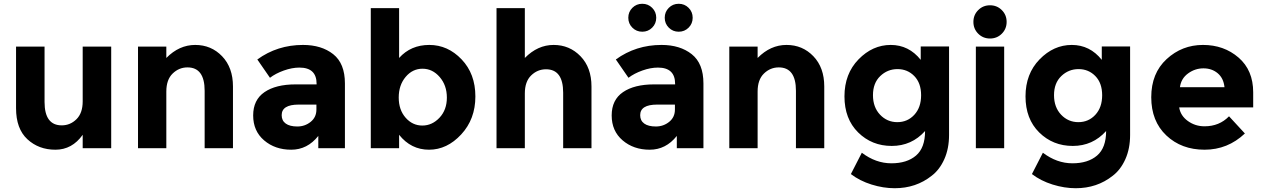

<svg xmlns="http://www.w3.org/2000/svg" viewBox="-20 -785 6695 1017"><path d="M418 -248V-538H569V0H418V-71Q362 8 273.5 8Q185 8 125 -47.5Q65 -103 65 -212V-538H216V-245Q216 -121 307 -121Q352 -121 385 -153.5Q418 -186 418 -248Z M861 -300V0H711V-538H861V-478Q929 -547 1014 -547Q1099 -547 1156.5 -487Q1214 -427 1214 -327V0H1064V-304Q1064 -428 973 -428Q928 -428 894.5 -395.5Q861 -363 861 -300Z M1807 0H1666V-65Q1608 8 1522.5 8Q1437 8 1379 -41.5Q1321 -91 1321 -173.5Q1321 -256 1381 -297Q1441 -338 1545 -338H1657V-341Q1657 -427 1566 -427Q1527 -427 1483.5 -411.5Q1440 -396 1410 -373L1343 -470Q1449 -547 1585 -547Q1683 -547 1745 -498Q1807 -449 1807 -343ZM1656 -205V-231H1562Q1472 -231 1472 -175Q1472 -146 1493.5 -130.5Q1515 -115 1555 -115Q1595 -115 1625.5 -139.5Q1656 -164 1656 -205Z M2094 -71V0H1944V-742H2094V-478Q2156 -547 2254 -547Q2352 -547 2425 -470.5Q2498 -394 2498 -274Q2498 -154 2423 -73Q2348 8 2252.5 8Q2157 8 2094 -71ZM2092 -268.5Q2092 -203 2128.5 -161.5Q2165 -120 2217 -120Q2269 -120 2308 -161.5Q2347 -203 2347 -268Q2347 -333 2309 -377Q2271 -421 2218 -421Q2165 -421 2128.5 -377.5Q2092 -334 2092 -268.5Z M2760 -290V0H2610V-742H2760V-478Q2828 -547 2912.5 -547Q2997 -547 3055 -487Q3113 -427 3113 -327V0H2963V-294Q2963 -418 2872 -418Q2827 -418 2793.5 -385.5Q2760 -353 2760 -290Z M3706 0H3565V-65Q3507 8 3421.5 8Q3336 8 3278 -41.5Q3220 -91 3220 -173.5Q3220 -256 3280 -297Q3340 -338 3444 -338H3556V-341Q3556 -427 3465 -427Q3426 -427 3382.5 -411.5Q3339 -396 3309 -373L3242 -470Q3348 -547 3484 -547Q3582 -547 3644 -498Q3706 -449 3706 -343ZM3555 -205V-231H3461Q3371 -231 3371 -175Q3371 -146 3392.5 -130.5Q3414 -115 3454 -115Q3494 -115 3524.5 -139.5Q3555 -164 3555 -205ZM3329.5 -638.5Q3308 -660 3308 -691Q3308 -722 3329.5 -743.5Q3351 -765 3382 -765Q3413 -765 3434.5 -743.5Q3456 -722 3456 -691Q3456 -660 3434.5 -638.5Q3413 -617 3382 -617Q3351 -617 3329.5 -638.5ZM3522.5 -638.5Q3501 -660 3501 -691Q3501 -722 3522.5 -743.5Q3544 -765 3575 -765Q3606 -765 3627.5 -743.5Q3649 -722 3649 -691Q3649 -660 3627.5 -638.5Q3606 -617 3575 -617Q3544 -617 3522.5 -638.5Z M3993 -300V0H3843V-538H3993V-478Q4061 -547 4146 -547Q4231 -547 4288.5 -487Q4346 -427 4346 -327V0H4196V-304Q4196 -428 4105 -428Q4060 -428 4026.5 -395.5Q3993 -363 3993 -300Z M4859 -280.5Q4859 -345 4823 -382Q4787 -419 4734 -419Q4681 -419 4642.5 -382Q4604 -345 4604 -281Q4604 -217 4641.5 -177.5Q4679 -138 4733 -138Q4787 -138 4823 -177Q4859 -216 4859 -280.5ZM4880 -91Q4809 -12 4703.5 -12Q4598 -12 4525.5 -83.5Q4453 -155 4453 -274.5Q4453 -394 4527.5 -470.5Q4602 -547 4698 -547Q4794 -547 4857 -468V-539H5007V-70Q5007 2 4982 58Q4957 114 4915 146Q4832 212 4719 212Q4659 212 4596.5 192.5Q4534 173 4487 137L4545 24Q4619 80 4701.5 80Q4784 80 4832 39Q4880 -2 4880 -91Z M5299 0H5149V-538H5299ZM5161.5 -606.5Q5136 -632 5136 -669Q5136 -706 5161.5 -731.5Q5187 -757 5224 -757Q5261 -757 5286.5 -731.5Q5312 -706 5312 -669Q5312 -632 5286.5 -606.5Q5261 -581 5224 -581Q5187 -581 5161.5 -606.5Z M5818 -280.5Q5818 -345 5782 -382Q5746 -419 5693 -419Q5640 -419 5601.5 -382Q5563 -345 5563 -281Q5563 -217 5600.5 -177.5Q5638 -138 5692 -138Q5746 -138 5782 -177Q5818 -216 5818 -280.5ZM5839 -91Q5768 -12 5662.5 -12Q5557 -12 5484.5 -83.5Q5412 -155 5412 -274.5Q5412 -394 5486.5 -470.5Q5561 -547 5657 -547Q5753 -547 5816 -468V-539H5966V-70Q5966 2 5941 58Q5916 114 5874 146Q5791 212 5678 212Q5618 212 5555.5 192.5Q5493 173 5446 137L5504 24Q5578 80 5660.5 80Q5743 80 5791 39Q5839 -2 5839 -91Z M6574 -78Q6483 8 6360.5 8Q6238 8 6158 -67.5Q6078 -143 6078 -270Q6078 -397 6159.5 -472Q6241 -547 6352 -547Q6463 -547 6540.5 -480Q6618 -413 6618 -296V-216H6226Q6233 -172 6272 -144Q6311 -116 6360 -116Q6439 -116 6490 -169ZM6230 -323H6466Q6461 -371 6430 -397Q6399 -423 6354.5 -423Q6310 -423 6273 -396Q6236 -369 6230 -323Z"/></svg>

Font: Montreal
Style: Bold
Weight: 700
Designer: Julieta Ulanovsky, usr_local_share
Foundry: Julieta Ulanovsky, usr_local_share
Version: Version 2.001